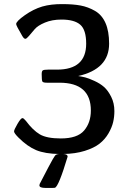

<svg xmlns="http://www.w3.org/2000/svg" viewBox="-20 -734 621 940"><path d="M48.8 -90.8Q48.8 -98.6 65.4 -127.2Q82 -155.8 89.8 -155.8Q95.7 -155.8 106.9 -142.1Q141.1 -96.2 175 -76.2Q209 -56.2 277.8 -56.2Q358.9 -56.2 391.8 -95Q424.8 -133.8 424.8 -192.9Q424.8 -329.1 271 -329.1H209Q190.9 -329.1 187.5 -335Q184.1 -340.8 184.1 -371.1Q184.1 -386.2 189.9 -389.6Q195.8 -393.1 215.8 -393.1H258.8Q401.9 -393.1 401.9 -520Q401.9 -587.9 373 -613Q344.2 -638.2 280.8 -638.2Q234.9 -638.2 200 -623.5Q165 -608.9 149.9 -591.1Q134.8 -573.2 122.3 -558.6Q109.9 -543.9 104 -543.9Q97.2 -543.9 88.9 -558.1Q59.1 -608.9 59.1 -616.2Q59.1 -629.4 101.1 -659.2Q143.1 -689 187 -702.1Q230 -714.4 286.1 -713.9Q337.9 -713.9 374.5 -707Q411.1 -700.2 445.1 -680.7Q479 -661.1 496.6 -621.1Q514.2 -581.1 514.2 -520Q514.2 -396 362.8 -361.8Q381.8 -358.9 397.5 -355Q413.1 -351.1 441.7 -338.1Q470.2 -325.2 489.5 -308.1Q508.8 -291 524.4 -260Q540 -229 540 -189.9Q540 -162.1 533.9 -136Q527.8 -109.9 511 -80.8Q494.1 -51.8 467.5 -30.8Q440.9 -9.8 395 4.6Q349.1 19 289.1 20Q311 20 311 33.2Q267.1 179.2 249 185.1Q247.1 186 235.8 186H202.1Q173.3 186 172.9 173.8Q172.9 167 179.2 157.2Q195.3 127.4 216.8 85Q242.7 36.1 249.3 28.1Q255.9 20 271 20Q200.2 19 157 1Q113.8 -17.1 70.8 -60.1Q48.8 -82 48.8 -90.8Z"/></svg>

Font: CMU Sans Serif Demi Condensed
Style: DemiCondensed
Weight: 600
Width: 3
Version: Version 0.7.0